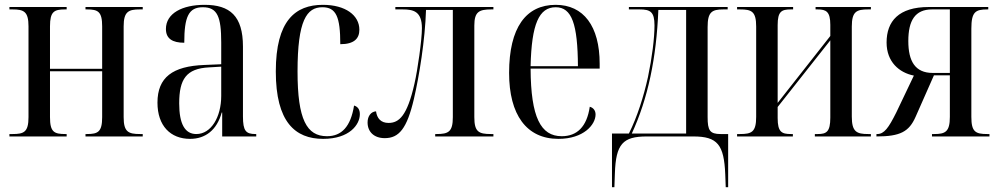

<svg xmlns="http://www.w3.org/2000/svg" viewBox="-20 -565 4138 795"><path d="M19 0H256V-10H251C204 -10 187 -18 187 -80V-270H403V-80C403 -19 386 -10 340 -10H334V0H571V-10H560C511 -10 492 -19 492 -80V-456C492 -517 512 -526 559 -526H571V-536H334V-526H340C386 -526 403 -517 403 -456V-280H187V-456C187 -517 204 -526 249 -526H256V-536H19V-526H32C79 -526 98 -517 98 -456V-80C98 -18 79 -10 32 -10H19Z M767 10C830 10 878 -26 898 -99H900V0H1041V-10H1038C998 -10 986 -23 986 -83V-372C986 -499 932 -545 827 -545C735 -545 667 -510 667 -445C667 -405 694 -388 743 -388C743 -496 761 -535 820 -535C880 -535 896 -496 896 -389V-299L826 -296C695 -291 632 -245 632 -140C632 -44 686 10 767 10ZM793 -10C746 -10 722 -51 722 -137C722 -237 751 -281 845 -286L896 -289V-168C896 -80 854 -10 793 -10Z M1318 10C1427 10 1470 -49 1470 -92C1470 -110 1463 -123 1446 -128C1432 -40 1394 -1 1334 -1C1250 -1 1212 -70 1212 -269C1212 -481 1250 -535 1315 -535C1372 -535 1389 -495 1389 -382C1446 -382 1468 -405 1468 -442C1468 -502 1410 -545 1317 -545C1203 -545 1122 -480 1122 -269C1122 -60 1202 10 1318 10Z M1573 7C1632 7 1665 -32 1694 -156C1716 -251 1740 -399 1744 -524H1855V-80C1855 -19 1837 -10 1787 -10H1782V0H2023V-10H2013C1962 -10 1944 -19 1944 -80V-459C1944 -517 1964 -526 2015 -526H2023V-536H1617V-526H1647C1692 -526 1727 -518 1727 -448C1727 -400 1709 -274 1696 -218C1666 -85 1632 -56 1589 -56C1557 -56 1541 -75 1537 -104C1517 -103 1502 -85 1502 -58C1502 -19 1529 7 1573 7Z M2292 10C2397 10 2446 -49 2446 -91C2446 -107 2437 -119 2422 -123C2410 -40 2369 -1 2306 -1C2219 -1 2178 -79 2177 -281H2463V-301C2463 -457 2396 -545 2281 -545C2158 -545 2088 -451 2088 -263C2088 -90 2160 10 2292 10ZM2373 -291H2177C2181 -466 2212 -535 2281 -535C2348 -535 2372 -465 2373 -291Z M2514 210H2524L2526 153C2530 31 2559 0 2658 0H2851C2951 0 2978 34 2983 157L2985 210H2995V-10H2964C2919 -10 2910 -25 2910 -80V-453C2910 -515 2927 -526 2975 -526H2993V-536H2584V-526H2628C2673 -526 2690 -516 2690 -460C2690 -407 2680 -327 2663 -246C2645 -165 2619 -82 2584 -12H2514ZM2596 -12C2663 -157 2698 -324 2706 -524H2821V-12Z M3032 0H3263V-10H3255C3217 -10 3200 -18 3200 -76V-122L3418 -398V-78C3418 -19 3402 -10 3366 -10H3354V0H3586V-10H3575C3527 -10 3507 -19 3507 -82V-455C3507 -518 3527 -526 3575 -526H3586V-536H3357V-526H3365C3401 -526 3418 -517 3418 -462V-416L3200 -139V-461C3200 -518 3216 -526 3255 -526H3264V-536H3032V-526H3044C3092 -526 3111 -518 3111 -455V-81C3111 -18 3092 -10 3044 -10H3032Z M3609 0C3708 0 3744 -20 3771 -81L3847 -253H3913V-81C3913 -19 3894 -10 3848 -10H3839V0H4077V-10H4068C4019 -10 4002 -19 4002 -81V-446C4002 -516 4019 -526 4068 -526H4072V-536H3826C3701 -536 3651 -477 3651 -389C3651 -309 3703 -264 3764 -252L3691 -99C3659 -35 3641 -10 3612 -10H3609ZM3842 -263C3769 -263 3741 -312 3741 -395C3741 -480 3769 -526 3839 -526H3913V-263Z"/></svg>

Font: Noto Serif Display Condensed
Style: Regular
Weight: 400
Width: 3
Designer: Monotype Design Team
Foundry: Monotype Imaging Inc.
Version: Version 2.009